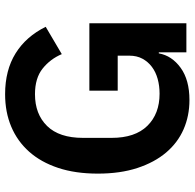

<svg xmlns="http://www.w3.org/2000/svg" viewBox="-25 -725 762 752"><g transform="rotate(-90 356.0 -349.0)"><path d="M527 -108H523Q514 -57 466.5 -22.5Q419 12 340 12Q278 12 225.5 -11Q173 -34 134.5 -79.5Q96 -125 74 -192Q52 -259 52 -347Q52 -435 74.5 -502.5Q97 -570 138 -616Q179 -662 236 -686Q293 -710 363 -710Q457 -710 523 -669Q589 -628 627 -551L520 -488Q501 -533 463.5 -563Q426 -593 363 -593Q285 -593 238.5 -545.5Q192 -498 192 -405V-293Q192 -201 239 -153Q286 -105 365 -105Q396 -105 423 -112.5Q450 -120 470 -135Q490 -150 502 -172Q514 -194 514 -224V-269H377V-380H641V0H527Z"/></g></svg>

Font: IBM Plex Sans Hebrew SemiBold
Style: Regular
Weight: 600
Designer: Mike Abbink, Paul van der Laan, Pieter van Rosmalen, Yanek Iontef
Foundry: Bold Monday
Version: Version 1.2